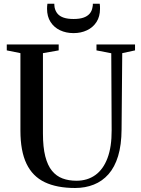

<svg xmlns="http://www.w3.org/2000/svg" viewBox="-20 -976 739 1006"><path d="M373.5 9Q278 9 214.2 -21.5Q150.5 -52 118.8 -118.2Q87 -184.5 87 -291.5V-697.5L15.5 -712V-743H287.5V-712L205 -697.5V-277Q205 -205 217.2 -157Q229.5 -109 252.5 -81Q275.5 -53 307.8 -41Q340 -29 380.5 -29Q438 -29 479.5 -58.8Q521 -88.5 543.2 -147.5Q565.5 -206.5 565 -294L563 -697L485.5 -712V-743H687.5V-712L620.5 -697.5L617 -298Q616.5 -216.5 598.8 -158.2Q581 -100 548.5 -63.2Q516 -26.5 471.5 -8.8Q427 9 373.5 9ZM365.5 -802.5Q326 -802.5 294.5 -817.5Q263 -832.5 244.8 -861Q226.5 -889.5 226.5 -930Q226.5 -937.5 227 -943.5Q227.5 -949.5 228.5 -956.5H264.5Q264.5 -952 265 -947.2Q265.5 -942.5 266 -937.5Q270 -918 281.5 -904.2Q293 -890.5 313.8 -883.5Q334.5 -876.5 365.5 -876.5Q396.5 -876.5 417 -883.5Q437.5 -890.5 449.5 -904.2Q461.5 -918 464.5 -937.5Q466 -942.5 466.2 -947.2Q466.5 -952 466.5 -956.5H502.5Q503.5 -949.5 503.8 -943.5Q504 -937.5 504 -930Q504 -889.5 485.8 -861Q467.5 -832.5 436 -817.5Q404.5 -802.5 365.5 -802.5Z"/></svg>

Font: Merriweather 96pt Medium
Style: Regular
Weight: 500
Version: Version 2.100